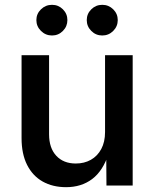

<svg xmlns="http://www.w3.org/2000/svg" viewBox="-20 -777 646 804"><path d="M256.8 6.8Q200.7 6.8 158.7 -16.8Q116.7 -40.5 93.5 -86.4Q70.3 -132.3 70.3 -198.7V-545.9H185.5V-214.8Q185.5 -157.2 215.6 -124.8Q245.6 -92.3 297.4 -92.3Q333 -92.3 360.6 -107.9Q388.2 -123.5 404.1 -153.1Q419.9 -182.6 419.9 -224.1V-545.9H535.6V0H425.8L424.8 -134.3H435.1Q411.1 -61 365.7 -27.1Q320.3 6.8 256.8 6.8ZM408.2 -628.4Q381.3 -628.4 362.3 -647.5Q343.3 -666.5 343.3 -692.9Q343.3 -719.2 362.3 -738Q381.3 -756.8 408.2 -756.8Q435.1 -756.8 454.1 -738Q473.1 -719.2 473.1 -692.9Q473.1 -666.5 454.1 -647.5Q435.1 -628.4 408.2 -628.4ZM197.8 -628.4Q170.9 -628.4 151.6 -647.5Q132.3 -666.5 132.3 -692.9Q132.3 -719.2 151.6 -738Q170.9 -756.8 197.8 -756.8Q224.6 -756.8 243.4 -738Q262.2 -719.2 262.2 -692.9Q262.2 -666.5 243.4 -647.5Q224.6 -628.4 197.8 -628.4Z"/></svg>

Font: Inter
Style: 540
Weight: 540
Designer: Rasmus Andersson
Foundry: rsms
Version: Version 4.001;git-66647c0bb